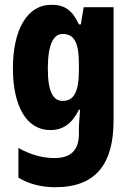

<svg xmlns="http://www.w3.org/2000/svg" viewBox="-20 -534 548 803"><path d="M212 249C382 249 455 150 455 -30V-504H330L318 -432H310C282 -493 249 -514 195 -514C93 -514 34 -409 34 -248C34 -87 93 10 190 10C243 10 281 -16 310 -75H315C313 -49 310 -14 310 6V26C310 100 270 127 208 127C160 127 112 115 57 85V209C101 235 150 249 212 249ZM242 -112C203 -112 180 -149 180 -247C180 -347 203 -392 242 -392C289 -392 310 -358 310 -267V-240C310 -148 288 -112 242 -112Z"/></svg>

Font: Noto Sans Armenian ExtraCondensed ExtraBold
Style: Regular
Weight: 800
Width: 2
Designer: Monotype Design Team
Foundry: Monotype Imaging Inc.
Version: Version 2.008